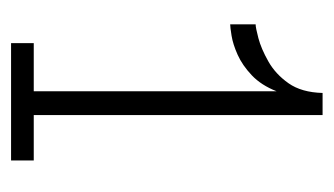

<svg xmlns="http://www.w3.org/2000/svg" viewBox="-148 -455 603 347"><g transform="rotate(90 153.5 -281.5)"><path d="M270 -41V0H58V-41H145V-480Q134 -452 116 -435Q98 -418 79 -409.5Q60 -401 44.5 -398.5Q29 -396 24 -396V-442Q30 -442 49 -447Q68 -452 91 -465Q114 -478 130.5 -501.5Q147 -525 148 -563H188V-41Z"/></g></svg>

Font: Darker Grotesque
Style: Regular
Weight: 400
Designer: Gabriel Lam
Foundry: TypeRant
Version: Version 1.000;gftools[0.9.28]